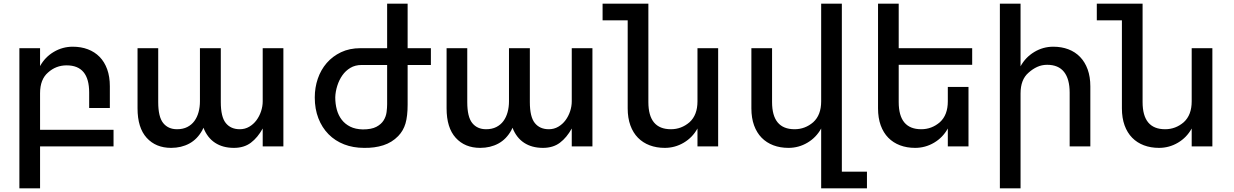

<svg xmlns="http://www.w3.org/2000/svg" viewBox="-20 -793 6682 1040"><path d="M595 0H197V227H85V-532H197V-435Q224 -484 271.5 -512Q319 -540 374 -540Q419 -540 456 -526Q493 -512 519.5 -485Q546 -458 560.5 -418Q575 -378 575 -326V-208H463V-292Q463 -439 341 -439Q283 -439 240 -400Q197 -363 197 -288V-90H595Z M1515 -532V0H1403V-97Q1376 -48 1339 -20Q1302 8 1247 8Q1187 8 1145 -19.5Q1103 -47 1082 -101L1076 -88Q1049 -39 1005.5 -15.5Q962 8 907 8Q824 8 774.5 -46.5Q725 -101 725 -206V-532H837V-240Q837 -160 864 -126.5Q891 -93 939 -93Q971 -93 994.5 -105Q1018 -117 1033 -137.5Q1048 -158 1055.5 -185.5Q1063 -213 1063 -244V-532H1064H1175H1176V-240Q1176 -160 1203 -126.5Q1230 -93 1279 -93Q1307 -93 1330 -106.5Q1353 -120 1369 -141.5Q1385 -163 1394 -190Q1403 -217 1403 -244V-532Z M2314 -532V-441H2188V-226Q2188 -164 2176.5 -124.5Q2165 -85 2137 -56Q2103 -21 2056 -6Q2009 9 1952 8Q1893 8 1844 -11Q1795 -30 1759.5 -66Q1724 -102 1704.5 -152.5Q1685 -203 1685 -265Q1685 -319 1701.5 -367Q1718 -415 1749.5 -451.5Q1781 -488 1827 -510Q1873 -532 1933 -532H2077V-773H2188V-532ZM2077 -441H1939Q1904 -441 1878 -425.5Q1852 -410 1834.5 -385Q1817 -360 1807 -328.5Q1797 -297 1796 -266Q1796 -230 1804.5 -199Q1813 -168 1831 -144.5Q1849 -121 1877 -107Q1905 -93 1945 -92Q1992 -92 2018.5 -106Q2045 -120 2058 -141Q2071 -162 2074 -186Q2077 -210 2077 -228V-280Z M3189 -532V0H3077V-97Q3050 -48 3013 -20Q2976 8 2921 8Q2861 8 2819 -19.5Q2777 -47 2756 -101L2750 -88Q2723 -39 2679.5 -15.5Q2636 8 2581 8Q2498 8 2448.5 -46.5Q2399 -101 2399 -206V-532H2511V-240Q2511 -160 2538 -126.5Q2565 -93 2613 -93Q2645 -93 2668.5 -105Q2692 -117 2707 -137.5Q2722 -158 2729.5 -185.5Q2737 -213 2737 -244V-532H2738H2849H2850V-240Q2850 -160 2877 -126.5Q2904 -93 2953 -93Q2981 -93 3004 -106.5Q3027 -120 3043 -141.5Q3059 -163 3068 -190Q3077 -217 3077 -244V-532Z M3870 -532V0H3758V-97Q3731 -48 3683.5 -20Q3636 8 3581 8Q3536 8 3499 -6Q3462 -20 3435.5 -47Q3409 -74 3394.5 -114Q3380 -154 3380 -206V-683H3244V-773H3492V-240Q3492 -93 3614 -93Q3671 -93 3715 -131Q3758 -170 3758 -244V-532Z M4676 137V227H4428V-97Q4401 -48 4353.5 -20Q4306 8 4251 8Q4206 8 4169 -6Q4132 -20 4105.5 -47Q4079 -74 4064.5 -114Q4050 -154 4050 -206V-532H4162V-240Q4162 -93 4284 -93Q4341 -93 4385 -131Q4428 -170 4428 -244V-773H4540V137Z M4848 -442V-240Q4848 -93 4970 -93Q5027 -93 5071 -131Q5114 -170 5114 -244V-322H5226V0H5114V-97Q5087 -48 5039.5 -20Q4992 8 4937 8Q4892 8 4855 -6Q4818 -20 4791.5 -47Q4765 -74 4750.5 -114Q4736 -154 4736 -206V-773H4848V-532H5246V-442Z M5685 -540Q5730 -540 5767 -526Q5804 -512 5830.5 -484.5Q5857 -457 5871.5 -417Q5886 -377 5886 -325V0H5774V-291Q5774 -365 5743.5 -403.5Q5713 -442 5652 -442Q5623 -442 5598 -430.5Q5573 -419 5551 -399Q5508 -362 5508 -287V227H5396V-773H5508V-434Q5535 -483 5582.5 -511.5Q5630 -540 5685 -540Z M6547 -532V0H6435V-97Q6408 -48 6360.5 -20Q6313 8 6258 8Q6213 8 6176 -6Q6139 -20 6112.5 -47Q6086 -74 6071.5 -114Q6057 -154 6057 -206V-683H5921V-773H6169V-240Q6169 -93 6291 -93Q6348 -93 6392 -131Q6435 -170 6435 -244V-532Z"/></svg>

Font: Montserrat_am3
Style: Regular
Weight: 400
Designer: Julieta Ulanovsky
Foundry: Julieta Ulanovsky, Armenina letters added by Vahan Hovhannisyan
Version: Version 2.001